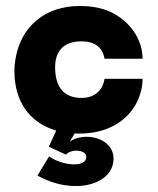

<svg xmlns="http://www.w3.org/2000/svg" viewBox="-20 -436 526 641"><path d="M245 10C338 10 401 -31 433 -87C448 -115 456 -144 456 -173H329C322 -128 289 -109 253 -109C190 -109 164 -149 164 -212C164 -263 191 -298 251 -298C296 -298 322 -279 329 -240H456C456 -295 425 -353 363 -389C332 -407 293 -416 246 -416C122 -416 32 -336 28 -200C28 -68 112 10 245 10ZM105 150C226 218 359 181 359 94C359 22 259 3 213 37L249 -24L189 -47L143 54L200 80C222 58 270 66 268 88C268 127 182 115 144 86Z"/></svg>

Font: OSH Darker Grotesque Black
Style: Regular
Weight: 900
Designer: Gabriel Lam
Foundry: TypeRant
Version: Version 1.000;Glyphs 3.1.1 (3148)